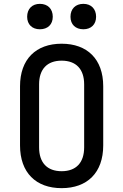

<svg xmlns="http://www.w3.org/2000/svg" viewBox="-20 -967 640 997"><path d="M413 -815C453 -815 479 -840 479 -880C479 -921 453 -947 413 -947C372 -947 346 -921 346 -880C346 -840 372 -815 413 -815ZM187 -815C228 -815 254 -840 254 -880C254 -921 228 -947 187 -947C147 -947 121 -921 121 -880C121 -840 147 -815 187 -815ZM300 10C433 10 516 -70 516 -212V-519C516 -660 433 -740 300 -740C167 -740 84 -660 84 -519V-212C84 -70 167 10 300 10ZM300 -78C225 -78 183 -122 183 -202V-529C183 -608 225 -652 300 -652C375 -652 417 -608 417 -529V-202C417 -122 375 -78 300 -78Z"/></svg>

Font: JetBrains Mono Medium
Style: Regular
Weight: 436
Monospace: yes
Designer: Philipp Nurullin, Konstantin Bulenkov
Foundry: JetBrains
Version: Version 2.305